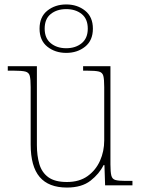

<svg xmlns="http://www.w3.org/2000/svg" viewBox="-20 -834 637 864"><path d="M281 10Q199 10 158.5 -37.5Q118 -85 118 -184V-442Q118 -477 114 -492.5Q110 -508 94 -512Q78 -516 41 -516H15V-536H146V-181Q146 -134 157 -96Q168 -58 197.5 -36.5Q227 -15 281 -15Q337 -15 374 -41.5Q411 -68 430 -110.5Q449 -153 449 -202V-442Q449 -477 445 -492.5Q441 -508 425 -512Q409 -516 372 -516H354V-536H477V-94Q477 -60 481 -44Q485 -28 499.5 -24Q514 -20 544 -20H576V0H453L450 -91H446Q427 -52 387.5 -21Q348 10 281 10ZM278 -596Q228 -596 193 -624Q158 -652 158 -705Q158 -758 193 -786Q228 -814 278 -814Q328 -814 363 -786Q398 -758 398 -705Q398 -652 363 -624Q328 -596 278 -596ZM278 -617Q320 -617 347.5 -639.5Q375 -662 375 -705Q375 -749 347.5 -771Q320 -793 278 -793Q236 -793 208.5 -771Q181 -749 181 -705Q181 -662 208.5 -639.5Q236 -617 278 -617Z"/></svg>

Font: Noto Serif Thin
Style: Regular
Weight: 100
Designer: Monotype Design Team
Foundry: Monotype Imaging Inc.
Version: Version 2.015